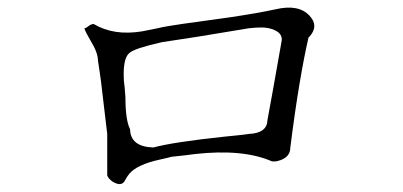

<svg xmlns="http://www.w3.org/2000/svg" viewBox="-20 -562 1040 496"><path d="M304 -98Q295 -77 269 -94Q259 -102 257 -109V-216Q256 -224 252 -258Q248 -292 241 -351Q239 -366 237 -379.5Q235 -393 233 -406Q233 -426 214 -457Q209 -466 204.5 -474Q200 -482 198 -489Q202 -489 212 -497Q217 -500 222 -500Q274 -469 347 -481Q352 -482 362 -484Q372 -486 387 -489Q407 -494 453 -500.5Q499 -507 572 -517Q646 -528 692 -538Q752 -552 780 -521Q804 -495 780 -468L777 -465Q766 -418 754 -347Q742 -276 730 -181Q730 -154 697 -146Q693 -145 689.5 -145Q686 -145 683 -145Q608 -178 483 -164Q475 -163 460 -161Q445 -159 423 -157Q419 -156 411.5 -154Q404 -152 394 -150Q334 -137 314 -113Q311 -109 308.5 -105.5Q306 -102 304 -98ZM316 -228Q317 -183 376 -181Q402 -188 448 -195Q494 -202 560 -209Q579 -211 594.5 -212.5Q610 -214 623 -216Q670 -218 671 -252Q682 -311 707 -453Q713 -477 682 -487Q670 -491 655 -491Q640 -491 623 -489Q475 -464 398 -453Q363 -445 341.5 -438Q320 -431 313 -424Q297 -409 300 -354Q301 -347 302 -336.5Q303 -326 304 -311Q304 -252 316 -228Z"/></svg>

Font: New Tegomin
Style: Regular
Weight: 400
Designer: Kyosuke Nagai
Version: Version 1.000